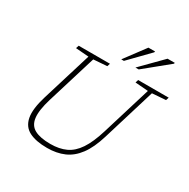

<svg xmlns="http://www.w3.org/2000/svg" viewBox="-204 -1122 1300 1319"><g transform="rotate(30 446.0 -462.5)"><path d="M192.5 -285Q162.5 -186 169.8 -129.2Q177 -72.5 221.5 -48.8Q266 -25 346.5 -25Q417 -25 468.5 -48.8Q520 -72.5 558.2 -129.8Q596.5 -187 627 -287L745.5 -675.5L643 -683.5L650 -707H892.5L885 -683.5L777.5 -675.5L650 -257Q620 -158 576.5 -99.5Q533 -41 474.5 -15.5Q416 10 340.5 10Q252 10 198.5 -17.2Q145 -44.5 132.5 -108.8Q120 -173 154 -284L274 -675.5L171 -683.5L178.5 -707H426.5L419 -683.5L312 -675.5ZM591 -772 752 -935H809.5L807 -927L617 -772ZM478.5 -772 600 -935H653L650.5 -927L499.5 -772Z"/></g></svg>

Font: Newsreader 6pt ExtraLight
Style: Italic
Weight: 275
Italic angle: -17°
Designer: Hugues Gentile
Foundry: Production Type
Version: Version 1.003; ttfautohint (v1.8.3)